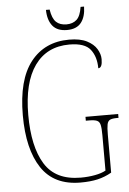

<svg xmlns="http://www.w3.org/2000/svg" viewBox="-60 -930 662 983"><g transform="rotate(-5 271.5 -438.0)"><path d="M314 10Q178 10 113.5 -87Q49 -184 49 -358Q49 -541 121 -632.5Q193 -724 319 -724Q375 -724 409.5 -706.5Q444 -689 460 -662.5Q476 -636 476 -610Q476 -565 455 -565Q455 -624 426 -661.5Q397 -699 318 -699Q202 -699 139.5 -611.5Q77 -524 77 -358Q77 -195 132.5 -105Q188 -15 317 -15Q356 -15 390.5 -21.5Q425 -28 446 -40V-222Q446 -258 442 -275Q438 -292 425 -297.5Q412 -303 386 -303H368V-323H536V-303H528Q504 -303 492.5 -297.5Q481 -292 477.5 -275Q474 -258 474 -222V-27Q439 -7 401.5 1.5Q364 10 314 10ZM313 -774Q263 -774 239 -803.5Q215 -833 214 -886H233Q240 -840 259.5 -821.5Q279 -803 313 -803Q345 -803 365 -821Q385 -839 392 -886H410Q409 -833 385.5 -803.5Q362 -774 313 -774Z"/></g></svg>

Font: Noto Serif Lao Condensed Thin
Style: Regular
Weight: 100
Width: 3
Designer: Monotype Design Team
Foundry: Monotype Imaging Inc.
Version: Version 2.003; ttfautohint (v1.8.4.7-5d5b)